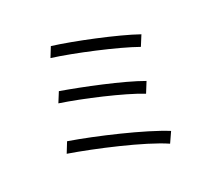

<svg xmlns="http://www.w3.org/2000/svg" viewBox="-128 -925 1255 1120"><g transform="rotate(-20 500.0 -365.5)"><path d="M288 -752 262 -687C399 -669 657 -612 780 -568L808 -636C682 -680 417 -736 288 -752ZM242 -489 215 -423C356 -402 598 -347 715 -301L743 -370C618 -416 378 -466 242 -489ZM187 -198 160 -130C321 -104 615 -38 747 21L778 -47C642 -103 354 -171 187 -198Z"/></g></svg>

Font: Genne Gothic Normal
Style: Regular
Weight: 350
Designer: Ryoko NISHIZUKA (kana & ideographs); Paul D. Hunt (Latin, Greek & Cyrillic); Wenlong ZHANG (bopomofo); Sandoll Communica
Foundry: Adobe Systems Incorporated
Version: Version 1.004;PS 1.004;hotconv 16.6.51;makeotf.lib2.5.65220